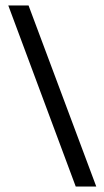

<svg xmlns="http://www.w3.org/2000/svg" viewBox="-20 -683 381 703"><path d="M84.5 -663.1 332.5 0H257.3L10.3 -663.1Z"/></svg>

Font: Bpm'online Open Sans
Style: Regular
Weight: 400
Foundry: Ascender Corporation
Version: Version 1.10